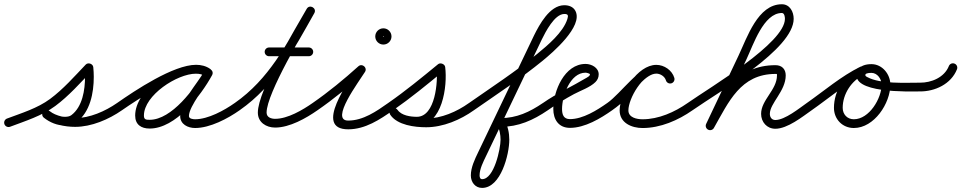

<svg xmlns="http://www.w3.org/2000/svg" viewBox="-41 -589 4617 922"><path d="M7.4 19.7C81.1 -8 160.7 -32.8 224.5 -80.1C289.9 -128.6 345 -191.3 401.2 -250C406.8 -255.9 397.4 -263 386.8 -266.7C376.1 -270.3 364.3 -270.5 365.1 -262.4C366.5 -248.2 367.3 -234.3 367.3 -220C367.3 -157.1 355.2 -76.2 301.4 -35.8C293.1 -29.6 280.8 -28.1 270.8 -28.1C243.7 -28.1 217 -39.8 196.1 -56.4C185.2 -65.1 173.3 -61.3 166.7 -53.2C160.1 -45.1 158.9 -32.6 169.6 -23.8C208.4 8.2 270.9 20.2 319.8 20.2C398.6 20.2 480.9 -15.3 545 -59.8C554.5 -66.4 556.9 -79.5 550.2 -89C543.6 -98.5 530.5 -100.9 521 -94.2C464.1 -54.7 389.8 -21.8 319.8 -21.8C281 -21.8 227.3 -30.6 196.4 -56.2C185.7 -65 173.6 -61.2 167 -53C160.3 -44.8 159.1 -32.2 169.9 -23.6C198.3 -1 234.2 13.9 270.8 13.9C290.2 13.9 310.8 9.6 326.6 -2.2C392.1 -51.3 409.3 -142.9 409.3 -220C409.3 -235.7 408.4 -251 406.9 -266.6C406.1 -274.7 399.9 -280.7 392.5 -283.3C385.1 -285.8 376.5 -284.9 370.8 -279C316.4 -222.1 262.9 -160.9 199.5 -113.9C139.1 -69.1 62.5 -45.9 -7.4 -19.7C-18.2 -15.6 -23.7 -3.5 -19.7 7.4C-15.6 18.2 -3.5 23.7 7.4 19.7Z M515.8 -65C522.4 -55.5 535.5 -53.1 545 -59.8C619 -111.4 809.1 -235.8 900.6 -235.8C915.6 -235.8 931.4 -232.8 943.8 -223.9C954.6 -216.2 966.1 -221.6 972 -230.7C977.8 -239.8 978.1 -252.5 966.5 -259.2C944.2 -272.1 925.7 -277.1 899.3 -277.1C786 -277.1 608.1 -155.6 608.1 -34.2C608.1 9.6 637 28.3 677.7 28.3C802.8 28.3 923.3 -129 977.4 -227.9C984.1 -240.2 978.3 -251.4 969.1 -256.4C959.9 -261.5 947.3 -260.4 940.6 -248.1C906.3 -185.6 824.3 -101.5 824.3 -31.6C824.3 8 861.3 25.7 896 25.7C967.7 25.7 1052.8 -19.4 1110.1 -59.8C1119.6 -66.5 1121.8 -79.6 1115.2 -89.1C1108.5 -98.6 1095.4 -100.8 1085.9 -94.2C1036.1 -59 958.4 -16.3 896 -16.3C886.5 -16.3 866.3 -18.3 866.3 -31.6C866.3 -79.6 950.3 -178.4 977.4 -227.9C984.1 -240.2 978.3 -251.4 969.1 -256.4C959.9 -261.5 947.3 -260.4 940.6 -248.1C895 -164.9 784 -13.7 677.7 -13.7C659.9 -13.7 650.1 -14.7 650.1 -34.2C650.1 -131.4 810 -235.1 899.3 -235.1C918.5 -235.1 929.7 -232 945.5 -222.8C957 -216.1 968.1 -221.1 973.6 -229.6C979.1 -238.2 979.1 -250.3 968.2 -258.1C948.6 -272.1 924.5 -277.8 900.6 -277.8C791.7 -277.8 607.8 -154.8 521 -94.2C511.5 -87.6 509.1 -74.5 515.8 -65Z M1110 -59.8C1280.9 -179.1 1367.9 -348.2 1468.3 -525.7C1475.2 -537.8 1469.5 -549.1 1460.3 -554.3C1451.2 -559.4 1438.6 -558.5 1431.7 -546.3C1378.2 -451.7 1197.2 -155.6 1197.2 -48.3C1197.2 -1.5 1237.1 23.6 1280.3 23.6C1349.9 23.6 1428.8 -21.1 1484 -59.8C1493.5 -66.5 1495.9 -79.5 1489.2 -89C1482.5 -98.5 1469.5 -100.9 1460 -94.2C1412.4 -60.9 1340.5 -18.4 1280.3 -18.4C1260.9 -18.4 1239.2 -25.6 1239.2 -48.3C1239.2 -141.6 1420.9 -441.9 1468.3 -525.7C1475.2 -537.8 1469.5 -549.1 1460.3 -554.3C1451.2 -559.4 1438.6 -558.5 1431.7 -546.3C1334.7 -374.9 1251.1 -209.4 1086 -94.2C1076.5 -87.6 1074.1 -74.5 1080.8 -65C1087.4 -55.5 1100.5 -53.1 1110 -59.8ZM1251 -319C1314.7 -319 1378.3 -319 1442 -319C1453.6 -319 1463 -328.4 1463 -340C1463 -351.6 1453.6 -361 1442 -361C1378.3 -361 1314.7 -361 1251 -361C1239.4 -361 1230 -351.6 1230 -340C1230 -328.4 1239.4 -319 1251 -319Z M1483.9 -59.7C1561.8 -113.5 1637.9 -176.1 1708.1 -239.4C1717 -247.4 1712.1 -259.2 1703.5 -266.4C1694.9 -273.6 1682.4 -276.2 1676.1 -266C1636.6 -201.8 1462.3 32 1631 32C1712.7 32 1782.7 -14.5 1847.1 -59.8C1856.6 -66.5 1858.8 -79.6 1852.2 -89.1C1845.5 -98.6 1832.4 -100.8 1822.9 -94.2C1766.5 -54.4 1702.9 -10 1631 -10C1541.5 -10 1683.7 -198.2 1711.9 -244C1718.2 -254.2 1714.7 -264.9 1707.3 -271C1700 -277.1 1688.9 -278.6 1679.9 -270.6C1611.1 -208.5 1536.4 -147 1460.1 -94.3C1450.5 -87.7 1448.1 -74.6 1454.7 -65.1C1461.3 -55.5 1474.4 -53.1 1483.9 -59.7ZM1797 -414C1797 -412.6 1801.4 -417 1800 -417C1798.6 -417 1803 -412.6 1803 -414C1803 -415.4 1798.6 -411 1800 -411C1801.4 -411 1797 -415.4 1797 -414ZM1761 -414C1761 -392.5 1778.5 -375 1800 -375C1821.5 -375 1839 -392.5 1839 -414C1839 -435.5 1821.5 -453 1800 -453C1778.5 -453 1761 -435.5 1761 -414Z M1817.7 -65C1824.4 -55.5 1837.4 -53.1 1847 -59.7C1930.7 -117.8 2010.7 -183.5 2089.3 -248.3C2094.9 -252.9 2085.9 -259.9 2075.8 -263.9C2065.6 -267.9 2054.3 -269 2055.2 -261.8C2063 -199.5 2050.1 -28.1 1960.8 -28.1C1930.3 -28.1 1887.1 -34.1 1868.2 -61.1C1860.1 -72.5 1847.5 -72.2 1838.9 -66.2C1830.3 -60.1 1825.8 -48.4 1833.8 -36.9C1868.3 12.2 1950.3 22.1 2005.5 22.1C2086.6 22.1 2169.8 -13.2 2235.2 -59.9C2244.6 -66.7 2246.8 -79.8 2240.1 -89.2C2233.3 -98.6 2220.2 -100.8 2210.8 -94.1C2152.6 -52.5 2077.8 -19.9 2005.5 -19.9C1966.3 -19.9 1893.1 -25.6 1868.2 -61.1C1860.1 -72.5 1847.5 -72.2 1838.9 -66.2C1830.3 -60.1 1825.8 -48.4 1833.8 -36.9C1861.4 2.4 1915.5 13.9 1960.8 13.9C2083.9 13.9 2108.4 -175.9 2096.8 -267.1C2095.9 -274.3 2090.2 -280 2083.3 -282.7C2076.3 -285.5 2068.2 -285.3 2062.7 -280.7C1984.9 -216.7 1905.8 -151.7 1823 -94.3C1813.5 -87.6 1811.1 -74.6 1817.7 -65Z M2235 -59.8C2345.7 -137 2460.8 -212.2 2565.3 -297.7C2611.2 -335.3 2760.4 -462.2 2722.4 -536.2C2711.7 -557.1 2689.4 -564.3 2667.4 -563.9C2598.3 -562.5 2549.5 -471.5 2523.2 -418.3C2523.2 -418.3 2523.2 -418.2 2523.2 -418.2C2523.1 -418.1 2523.1 -418.1 2523.1 -418.1C2433.8 -231.4 2344.5 -44.7 2255.2 142.1C2238.9 176.1 2220 215 2220 253.5C2220 285.2 2240.5 313.4 2274.1 313.4C2364.2 313.4 2404.7 152.1 2404.7 82C2404.7 50.6 2398 13.7 2379.7 -12.7C2375.5 -18.9 2367.4 -10.6 2362.3 -0.9C2357.2 8.9 2355 20.2 2362.4 20.2C2448.6 20.2 2519.2 -11.6 2589.8 -59.6C2599.4 -66.2 2601.9 -79.2 2595.4 -88.8C2588.8 -98.4 2575.8 -100.9 2566.2 -94.4C2502.6 -51.2 2440 -21.8 2362.4 -21.8C2355 -21.8 2348.5 -16.6 2345 -9.9C2341.5 -3.3 2340.9 5 2345.2 11.1C2358.4 30.4 2362.7 59.3 2362.7 82C2362.7 124.9 2331.9 271.4 2274.1 271.4C2264.4 271.4 2262 261.4 2262 253.5C2262 222.1 2279.7 188.1 2293.1 160.2C2382.4 -26.5 2471.7 -213.2 2561 -399.9C2561 -399.9 2561 -399.9 2560.9 -399.8C2560.9 -399.8 2560.9 -399.7 2560.9 -399.7C2578 -434.3 2621.4 -520.9 2668.2 -521.9C2687.3 -522.2 2689 -515 2683.5 -497.5C2663.2 -433.2 2588.6 -371 2538.8 -330.3C2435 -245.4 2320.8 -170.9 2211 -94.2C2201.5 -87.6 2199.1 -74.5 2205.8 -65C2212.4 -55.5 2225.5 -53.1 2235 -59.8Z M2590 -59.8C2630.2 -87.8 2671.7 -113.7 2714.9 -136.9C2746.7 -153.9 2793.1 -169.5 2818.6 -195.2C2828.6 -205.2 2834 -217.7 2834 -232C2834 -264.1 2799.3 -282 2771 -282C2669.7 -282 2616 -151.9 2616 -66C2616 -15.5 2641.1 25 2696 25C2767.9 25 2842.5 -20 2899.1 -59.8C2908.6 -66.5 2910.8 -79.6 2904.2 -89.1C2897.5 -98.6 2884.4 -100.8 2874.9 -94.2C2826.2 -59.9 2758.3 -17 2696 -17C2665.2 -17 2658 -38.9 2658 -66C2658 -126.8 2696 -240 2771 -240C2775.3 -240 2792 -236 2792 -232C2792 -224.4 2782.6 -219.6 2777.1 -216.3C2706.7 -174 2634.3 -141.9 2566 -94.2C2556.5 -87.6 2554.1 -74.5 2560.8 -65C2567.4 -55.5 2580.5 -53.1 2590 -59.8Z M2869.8 -65C2876.4 -55.5 2889.5 -53.1 2899 -59.8C2924.7 -77.7 2948.6 -98.1 2971 -120C3004.4 -152.8 3060.5 -235.5 3110.7 -235.5C3130 -235.5 3151.3 -222 3156.8 -203.1C3160.1 -192 3171.8 -185.6 3182.9 -188.8C3194 -192.1 3200.4 -203.8 3197.2 -214.9C3186.4 -251.7 3148.6 -277.5 3110.7 -277.5C3033.4 -277.5 2941.3 -140.4 2875 -94.2C2865.5 -87.6 2863.1 -74.5 2869.8 -65ZM3182.9 -188.8C3194 -192.1 3200.4 -203.8 3197.2 -214.9C3186.4 -251.7 3148.6 -277.5 3110.7 -277.5C3020.5 -277.5 2934.6 -139.6 2934.6 -58.7C2934.6 1.3 2992.4 25.8 3044.6 25.8C3130.6 25.8 3215.6 -11.2 3285 -59.8C3294.5 -66.4 3296.9 -79.5 3290.2 -89C3283.6 -98.5 3270.5 -100.9 3261 -94.2C3198.7 -50.6 3121.9 -16.2 3044.6 -16.2C3017.6 -16.2 2976.6 -24.1 2976.6 -58.7C2976.6 -115.8 3045.4 -235.5 3110.7 -235.5C3130 -235.5 3151.3 -222 3156.8 -203.1C3160.1 -192 3171.8 -185.6 3182.9 -188.8Z M3255.8 -65C3262.5 -55.5 3275.5 -53.1 3285 -59.8C3412.3 -148.9 3770.3 -353.1 3770.3 -498.7C3770.3 -532.8 3751.8 -568.6 3713.5 -568.6C3598.4 -568.6 3547.2 -410.1 3505.5 -322C3505.5 -322 3505.5 -322 3505.5 -322C3505.5 -322 3505.5 -322 3505.5 -322C3453.7 -212.7 3401.9 -103.3 3350 6C3345.1 16.5 3349.5 29 3360 34C3370.5 38.9 3383 34.5 3388 24C3439.8 -85.3 3491.6 -194.7 3543.5 -304C3543.5 -304 3543.5 -304 3543.5 -304C3543.5 -304 3543.5 -304 3543.5 -304C3576.4 -373.7 3625.7 -526.6 3713.5 -526.6C3726.1 -526.6 3728.3 -507.6 3728.3 -498.7C3728.3 -382.1 3373.6 -173.1 3261 -94.2C3251.5 -87.5 3249.1 -74.5 3255.8 -65ZM3387.2 25.4C3458 -98.8 3514.9 -234 3683.1 -234C3690.6 -234 3690.1 -234.5 3690.1 -226.9C3690.1 -157.5 3613.9 -109.1 3613.9 -42.2C3613.9 -2.9 3641.8 29.3 3682.2 29.3C3740.6 29.3 3812.1 -28.3 3857 -59.8C3866.5 -66.5 3868.9 -79.5 3862.2 -89C3855.5 -98.5 3842.5 -100.9 3833 -94.2C3797.7 -69.5 3728.4 -12.7 3682.2 -12.7C3665.1 -12.7 3655.9 -26 3655.9 -42.2C3655.9 -93.3 3732.1 -151.9 3732.1 -226.9C3732.1 -257.3 3713.4 -276 3683.1 -276C3495.8 -276 3430.1 -134.5 3350.8 4.6C3345 14.7 3348.5 27.5 3358.6 33.2C3368.7 39 3381.5 35.5 3387.2 25.4Z M3827.8 -65C3834.4 -55.5 3847.5 -53.1 3857 -59.8C3938.4 -116.5 4019.7 -187.2 4108.6 -230.6C4119 -235.7 4123.3 -248.3 4118.2 -258.7C4113.1 -269.1 4100.6 -273.4 4090.2 -268.3C3999.1 -223.9 3916.2 -152.3 3833 -94.2C3823.5 -87.6 3821.1 -74.5 3827.8 -65ZM4090.5 -268.5C4015.5 -233.8 3963.7 -153.9 3963.7 -71.2C3963.7 -16.8 4004.3 25.7 4059.2 25.7C4157.3 25.7 4234.6 -93.2 4234.6 -182.5C4234.6 -232.4 4195.9 -281 4144 -281C4116.7 -281 4085.3 -274 4075.2 -244.9C4075.2 -244.9 4075.2 -245 4075.2 -245C4075.2 -245 4075.2 -245.1 4075.2 -245.1C4037.3 -138.8 4329.3 -150 4376 -150C4387.6 -150 4397 -159.4 4397 -171C4397 -182.6 4387.6 -192 4376 -192C4306 -192.1 4187.6 -184.4 4124 -218.7C4118.9 -221.4 4112.5 -224.5 4114.8 -230.9C4114.8 -230.9 4114.8 -231 4114.8 -231C4114.8 -231 4114.8 -231.1 4114.8 -231.1C4117.5 -238.7 4137.6 -239 4144 -239C4172.4 -239 4192.6 -209.2 4192.6 -182.5C4192.6 -116.8 4133.3 -16.3 4059.2 -16.3C4027.5 -16.3 4005.7 -39.9 4005.7 -71.2C4005.7 -137.6 4048 -202.5 4108.2 -230.4C4118.7 -235.3 4123.3 -247.8 4118.4 -258.3C4113.5 -268.8 4101.1 -273.4 4090.5 -268.5Z M4355 -171.3C4354.9 -159.7 4364.1 -150.1 4375.7 -150C4448.6 -149.1 4526.4 -185.3 4554.5 -256.3C4558.8 -267.1 4553.5 -279.3 4542.7 -283.5C4531.9 -287.8 4519.7 -282.5 4515.5 -271.7C4493.9 -217.2 4431.4 -191.3 4376.3 -192C4364.7 -192.1 4355.1 -182.9 4355 -171.3Z"/></svg>

Font: FRB American Cursive Guidelines Arrows Medium
Style: Italic
Weight: 500
Italic angle: -25°
Version: Version 2.0;Modular Font Editor K font №1